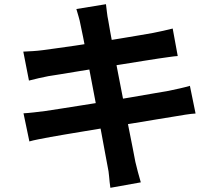

<svg xmlns="http://www.w3.org/2000/svg" viewBox="-20 -833 1040 915"><path d="M364 -714Q360 -736 354.5 -754Q349 -772 344 -790L485 -813Q487 -798 489.5 -775.5Q492 -753 496 -735Q498 -721 505 -683Q512 -645 522 -591Q532 -537 544.5 -474.5Q557 -412 569 -348.5Q581 -285 592.5 -228Q604 -171 612.5 -127Q621 -83 625 -62Q630 -40 637 -14Q644 12 651 36L506 62Q502 34 500 8.5Q498 -17 493 -39Q489 -59 481.5 -100.5Q474 -142 463.5 -198Q453 -254 441 -317Q429 -380 417 -443Q405 -506 394.5 -561Q384 -616 376 -656.5Q368 -697 364 -714ZM91 -587Q115 -588 138 -589.5Q161 -591 184 -594Q206 -597 246 -602.5Q286 -608 338 -615.5Q390 -623 445.5 -632Q501 -641 553 -649.5Q605 -658 645.5 -665Q686 -672 709 -676Q733 -681 759 -686.5Q785 -692 803 -697L827 -566Q811 -565 784 -561Q757 -557 735 -554Q708 -550 664.5 -543Q621 -536 568 -527.5Q515 -519 460 -510.5Q405 -502 355 -493.5Q305 -485 267 -479Q229 -473 210 -470Q186 -465 165 -460.5Q144 -456 118 -449ZM92 -293Q112 -294 142.5 -297.5Q173 -301 196 -304Q223 -308 268 -315Q313 -322 369.5 -331Q426 -340 486 -349.5Q546 -359 603 -369Q660 -379 707 -387Q754 -395 783 -400Q812 -406 838.5 -412Q865 -418 885 -424L912 -292Q892 -291 863.5 -286.5Q835 -282 806 -277Q774 -272 726 -264Q678 -256 620.5 -246.5Q563 -237 503 -227.5Q443 -218 388 -208.5Q333 -199 289 -192Q245 -185 220 -180Q188 -174 162.5 -169Q137 -164 120 -159Z"/></svg>

Font: Noto Sans SC
Style: Bold
Weight: 700
Designer: Ryoko NISHIZUKA  (kana, bopomofo & ideographs); Paul D. Hunt (Latin, Greek & Cyrillic); Sandoll Communications , Soo-you
Foundry: Adobe
Version: Version 2.004-H2;hotconv 1.0.118;makeotfexe 2.5.65603